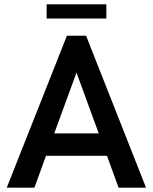

<svg xmlns="http://www.w3.org/2000/svg" viewBox="-20 -861 701 881"><path d="M287 -697H375L650 0H524L471 -146H191L138 0H11ZM433 -249 331 -528 229 -249ZM194 -841H468V-776H194Z"/></svg>

Font: Hanken Grotesk SemiBold
Style: Regular
Weight: 600
Designer: Alfredo Marco Pradil
Foundry: Hanken Design Co.
Version: Version 3.014